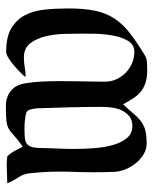

<svg xmlns="http://www.w3.org/2000/svg" viewBox="48 -578 534 671"><g transform="rotate(-90 315.5 -243.0)"><path d="M282 -490Q303 -490 322 -480Q341 -470 351 -450Q357 -438 360.5 -415Q364 -392 365.5 -363.5Q367 -335 367 -303Q367 -271 366.5 -241Q366 -211 365.5 -185.5Q365 -160 365 -144Q365 -123 373.5 -104Q382 -85 396.5 -71Q411 -57 429.5 -49Q448 -41 469 -41Q495 -41 508 -63.5Q521 -86 526.5 -117Q532 -148 532.5 -179.5Q533 -211 533 -228Q533 -252 532 -286Q531 -320 523.5 -351.5Q516 -383 499 -405Q482 -427 449 -427Q432 -427 415 -424Q398 -421 381 -421Q385 -427 396.5 -438.5Q408 -450 421.5 -461.5Q435 -473 448 -481Q461 -489 469 -489Q521 -489 551.5 -471Q582 -453 597.5 -423Q613 -393 617 -354Q621 -315 621 -272Q621 -216 613 -178Q605 -140 586 -111Q567 -82 536.5 -58Q506 -34 460 -6Q448 2 433.5 3Q419 4 405 4Q381 4 363 -1.5Q345 -7 331.5 -17.5Q318 -28 307.5 -44Q297 -60 286 -80Q267 -60 254.5 -45Q242 -30 229 -19.5Q216 -9 198 -3.5Q180 2 149 2Q129 2 111.5 -8.5Q94 -19 80.5 -35.5Q67 -52 59 -71.5Q51 -91 50 -109Q47 -182 50 -258Q53 -334 45 -406Q43 -428 30.5 -446.5Q18 -465 10 -485Q26 -485 41.5 -486Q57 -487 73 -487Q81 -487 88.5 -486.5Q96 -486 104 -485Q115 -474 123 -459.5Q131 -445 138 -431Q166 -451 178 -462.5Q190 -474 200.5 -480Q211 -486 227.5 -488Q244 -490 282 -490ZM133 -361Q133 -343 131.5 -313Q130 -283 130 -248.5Q130 -214 133 -178Q136 -142 144.5 -113.5Q153 -85 168.5 -66.5Q184 -48 210 -48Q231 -48 244 -58.5Q257 -69 264.5 -84.5Q272 -100 274.5 -118.5Q277 -137 277 -154Q277 -211 275.5 -267.5Q274 -324 272 -381Q271 -395 267 -407Q263 -419 247 -421Q236 -423 225 -424Q214 -425 202 -425Q181 -425 167.5 -423.5Q154 -422 146.5 -415.5Q139 -409 136 -396Q133 -383 133 -361Z"/></g></svg>

Font: Augsburger Schrift CAT
Style: Regular
Weight: 400
Designer: Peter Wiegel nach Roos&Junge Offenbach
Foundry: CAT-Fonts, Peter Wiegel
Version: Version 1.000